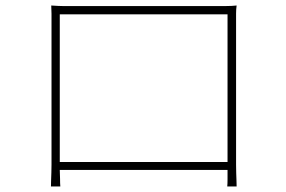

<svg xmlns="http://www.w3.org/2000/svg" viewBox="-20 -681 1040 697"><path d="M197 -629V-93H806V-629ZM837 -107Q837 -98 837 -83Q837 -68 837.5 -53Q838 -38 838.5 -24.5Q839 -11 839 -4H805Q806 -14 806 -30.5Q806 -47 806 -64H197Q198 -48 198 -31.5Q198 -15 199 -4H165Q165 -12 165.5 -26Q166 -40 166.5 -55Q167 -70 167 -84Q167 -98 167 -106V-603Q167 -616 167 -631Q167 -646 166 -661Q195 -659 209.5 -659Q224 -659 239 -659H762Q776 -659 798.5 -659Q821 -659 839 -661Q837 -647 837 -632Q837 -617 837 -603Z"/></svg>

Font: SpoqaHanSansJP-Thin
Style: Regular
Weight: 250
Designer: [Source Han Sans]
Ryoko NISHIZUKA  (kana & ideographs); Paul D. Hunt (Latin, Greek & Cyrillic); Wenlong ZHANG  (bopomofo
Foundry: Spoqa (http://bi.spoqa.com)
Version: Version 1.002.20150607